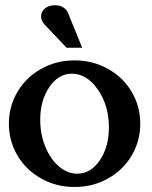

<svg xmlns="http://www.w3.org/2000/svg" viewBox="-20 -726 592 748"><path d="M47.9 -120.4Q14.6 -176.8 14.6 -244.1Q14.6 -311.5 47.9 -367.9Q81.1 -424.3 139.9 -457.5Q198.7 -490.7 270.5 -490.7Q342.3 -490.7 401.1 -457.5Q460 -424.3 493.2 -367.9Q526.4 -311.5 526.4 -244.1Q526.4 -176.8 493.2 -120.4Q460 -64 401.1 -30.8Q342.3 2.4 270.5 2.4Q198.7 2.4 139.9 -30.8Q81.1 -64 47.9 -120.4ZM259.8 -439Q208 -439 172.4 -387Q136.7 -335 136.7 -259.3Q136.7 -203.1 156.5 -154.5Q176.3 -106 209.5 -77.6Q242.7 -49.3 280.8 -49.3Q333.5 -49.3 368.9 -101.6Q404.3 -153.8 404.3 -230Q404.3 -315.4 361.1 -377.2Q317.9 -439 259.8 -439ZM300.3 -540H239.3L154.3 -629.9Q140.1 -644.5 140.1 -661.6Q140.1 -681.2 155.5 -693.4Q170.9 -705.6 194.3 -705.6Q214.8 -705.6 227.8 -696.3Q240.7 -687 244.1 -677.7Q290 -564.9 300.3 -540Z"/></svg>

Font: Flanker
Style: Bold
Weight: 700
Designer: Flanker
Foundry: Flanker
Version: Version 2.021